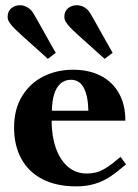

<svg xmlns="http://www.w3.org/2000/svg" viewBox="-20 -684 515 716"><path d="M32.5 -208Q32.5 -277.5 62.8 -326.2Q93 -375 143 -399.5Q193 -424 252 -424Q311 -424 355 -401.8Q399 -379.5 423.2 -336.8Q447.5 -294 447.5 -234H172.5Q172.5 -177.5 188 -132.8Q203.5 -88 233 -62.5Q262.5 -37 302.5 -37Q324.5 -37 342.2 -42.2Q360 -47.5 380.2 -60.8Q400.5 -74 429.5 -99L450 -71Q416.5 -42.5 391.2 -25.5Q366 -8.5 334.8 1.2Q303.5 11 263.5 11Q190.5 11 138.5 -15.8Q86.5 -42.5 59.5 -92Q32.5 -141.5 32.5 -208ZM244.5 -386.5Q221.5 -386.5 205.5 -372.2Q189.5 -358 181.8 -332Q174 -306 173.5 -271H309.5Q308.5 -325 292.8 -355.8Q277 -386.5 244.5 -386.5ZM117.5 -501.5Q90.5 -525.5 63.2 -550.2Q36 -575 28 -584Q18.5 -594.5 13.5 -603Q8.5 -611.5 8.5 -621.5Q8.5 -642 22.2 -653.2Q36 -664.5 54.5 -664.5Q67 -664.5 78.8 -658.5Q90.5 -652.5 99 -642.5Q105.5 -634.5 149 -556Q160.5 -534.5 170.8 -516.8Q181 -499 188 -487L158.5 -464.5ZM329 -501.5Q302 -525.5 274.8 -550.2Q247.5 -575 239.5 -584Q230 -594.5 225 -603Q220 -611.5 220 -621.5Q220 -642 233.8 -653.2Q247.5 -664.5 266 -664.5Q279 -664.5 290.8 -658.8Q302.5 -653 311 -642.5Q316 -636.5 333.2 -605.8Q350.5 -575 368 -543.5Q397.5 -491 400 -487L370 -464.5Z"/></svg>

Font: Didactic
Style: Regular
Weight: 400
Designer: Tyler Finck
Foundry: Etcetera Type Co
Version: Version 3.007;FEAKit 1.0